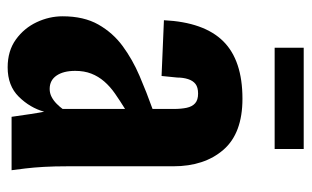

<svg xmlns="http://www.w3.org/2000/svg" viewBox="-172 -612 794 489"><g transform="rotate(90 224.5 -367.0)"><path d="M151 10Q109 10 80 -11Q51 -32 36 -64Q21 -96 21 -130Q21 -184 42 -221Q63 -258 97 -283Q131 -308 173 -326Q215 -344 257 -359V-413Q257 -432 254 -446Q251 -460 242.5 -467.5Q234 -475 218 -475Q202 -475 193.5 -468.5Q185 -462 181 -449.5Q177 -437 177 -422L173 -382L31 -388Q36 -490 84.5 -539Q133 -588 231 -588Q319 -588 361 -539.5Q403 -491 403 -412V-143Q403 -109 404.5 -82.5Q406 -56 408.5 -35.5Q411 -15 413 0H277Q274 -22 270 -48Q266 -74 264 -83Q254 -47 226 -18.5Q198 10 151 10ZM206 -97Q217 -97 226.5 -102Q236 -107 244 -115Q252 -123 257 -130V-289Q236 -276 218 -263.5Q200 -251 187 -236Q174 -221 167 -203Q160 -185 160 -162Q160 -132 172 -114.5Q184 -97 206 -97ZM101 -670V-744H359V-670Z"/></g></svg>

Font: Oswald SemiBold
Style: Regular
Weight: 600
Designer: Vernon Adams
Foundry: Vernon Adams
Version: Version 4.103;gftools[0.9.33.dev8+g029e19f]